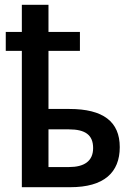

<svg xmlns="http://www.w3.org/2000/svg" viewBox="-20 -780 557 800"><path d="M182 -760H71V-647H4V-568H71V0H273C413 0 479 -61 479 -167C479 -273 410 -326 269 -326H182V-568H313V-647H182ZM267 -241C335 -241 368 -218 368 -163C368 -108 330 -84 268 -84H182V-241Z"/></svg>

Font: Noto Sans UI SemiCondensed Medium
Style: Regular
Weight: 500
Width: 4
Designer: Monotype Design Team
Foundry: Monotype Imaging Inc.
Version: Version 1.901